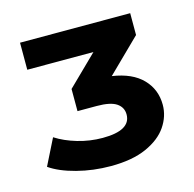

<svg xmlns="http://www.w3.org/2000/svg" viewBox="-72 -815 574 569"><g transform="rotate(-15 215.0 -530.5)"><path d="M202 -319Q148 -319 98 -332Q48 -345 18 -366L58 -446Q86 -428 123.5 -417Q161 -406 200 -406Q286 -406 286 -455Q286 -477 267.5 -489.5Q249 -502 207 -502H148V-570L239 -659H36V-742H374V-675L273 -576Q334 -567 365.5 -534.5Q397 -502 397 -455Q397 -420 376 -389Q355 -358 311.5 -338.5Q268 -319 202 -319Z"/></g></svg>

Font: Montserrat
Style: Bold
Weight: 700
Designer: Julieta Ulanovsky
Foundry: Julieta Ulanovsky
Version: Version 9.000; ttfautohint (v1.8.4.7-5d5b)